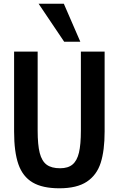

<svg xmlns="http://www.w3.org/2000/svg" viewBox="-20 -1004 640 1035"><path d="M56 -295V-726H183V-300Q183 -223 194.2 -179.2Q205.5 -135.5 231.5 -116.2Q257.5 -97 304 -97Q347 -97 371.2 -117.5Q395.5 -138 405.8 -181.8Q416 -225.5 416 -300V-726H544V-295Q544 -192.5 522.8 -126.2Q501.5 -60 448 -24.5Q394.5 11 300 11Q209 11 155.8 -20.5Q102.5 -52 79.2 -118.5Q56 -185 56 -295ZM413 -779H326L188 -984H324Z"/></svg>

Font: JuliaMono Latin
Style: Bold
Weight: 700
Monospace: yes
Designer: cormullion
Foundry: corm
Version: Version 0.038; ttfautohint (v1.8)